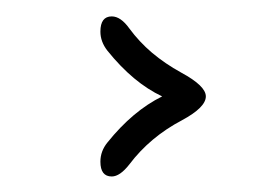

<svg xmlns="http://www.w3.org/2000/svg" viewBox="-20 -376 342 240"><path d="M114.3 -312.6Q105.5 -323.8 105.5 -336.5Q105.5 -355.5 119.7 -355.5Q130.9 -355.5 141.7 -340.4Q153.9 -323.8 170 -310.1Q186.1 -296.5 206.6 -285.2Q237.3 -268.6 237.3 -255.5Q237.3 -241.8 207.5 -225.7Q167.5 -204.7 141.7 -170.5Q129.9 -155.4 119.7 -155.4Q105.5 -155.4 105.5 -173.9Q105.5 -187.1 114.3 -197.9Q146 -237.4 182.7 -255.5Q146.5 -272.5 114.3 -312.6Z"/></svg>

Font: DimaLove
Style: regular
Weight: 400
Designer: R.Balvardi
Foundry: Dima Software Group
Version: Version 1.00;May 4, 2019;FontCreator 11.5.0.2427 64-bit